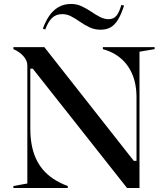

<svg xmlns="http://www.w3.org/2000/svg" viewBox="-20 -945 828 965"><path d="M47.4 0V-10L117.4 -22.8V-616.9Q117.4 -640 98 -662.4Q78.6 -684.7 47.4 -698V-708H202.9L652.5 -136.4H666.1V-455.3Q666.1 -490.4 660 -522Q653.8 -553.7 640.6 -581.4Q627.4 -609.2 607.4 -631.9Q587.4 -654.5 559.8 -671.5Q532.1 -688.4 497 -698V-708H757.2V-698L681.1 -685.2V0H618.6L144.6 -600H132.4V-297.5Q132.4 -256 138.9 -219.6Q145.3 -183.1 159.1 -151.5Q172.9 -119.8 194.8 -93.5Q216.8 -67.1 248.1 -46.2Q279.5 -25.2 320.6 -10V0ZM484.9 -795.7Q455.5 -795.7 430.4 -807.5Q405.4 -819.3 383 -834.9Q360.6 -850.5 338.6 -862.3Q316.7 -874 293 -874Q261.7 -874 241.9 -855.1Q222.1 -836.2 207.5 -796.9L195.4 -800.6Q207.9 -836.2 226.7 -864.4Q245.6 -892.5 273.1 -908.8Q300.5 -925.1 337.7 -925.1Q366 -925.1 390.6 -913.5Q415.1 -902 437.6 -886.8Q460 -871.6 481.9 -860.1Q503.8 -848.5 525.8 -848.5Q550.9 -848.5 565.3 -866.1Q579.7 -883.7 589.7 -920L603.6 -917.2Q589.3 -872.7 573 -846.1Q556.7 -819.5 535.9 -807.6Q515 -795.7 484.9 -795.7Z"/></svg>

Font: Kalnia Thin
Style: Regular
Weight: 100
Version: Version 1.105